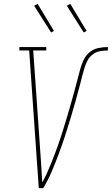

<svg xmlns="http://www.w3.org/2000/svg" viewBox="-20 -980 582 1000"><path d="M182 0 132 -717H81V-735H221V-717H153L186 -245Q190 -191 193.5 -137.5Q197 -84 200 -30Q213 -53 224 -77Q235 -101 244.5 -125Q254 -149 263.5 -173Q273 -197 281.5 -221.5Q290 -246 298 -270.5Q306 -295 313.5 -319.5Q321 -344 328.5 -368.5Q336 -393 343 -418Q350 -443 357 -467.5Q364 -492 370.5 -516.5Q377 -541 383.5 -565.5Q390 -590 396.5 -615Q403 -640 414 -664.5Q425 -689 445 -706.5Q465 -724 491 -729.5Q517 -735 542 -735V-717Q522 -717 501.5 -713.5Q481 -710 463.5 -697Q446 -684 436 -665Q426 -646 420 -626.5Q414 -607 409 -587.5Q404 -568 399 -548Q387 -501 374 -455Q361 -409 347 -362.5Q333 -316 318 -270Q303 -224 286 -178.5Q269 -133 250 -88Q231 -43 205 0ZM416 -811 328 -950 346 -960 431 -819ZM246 -811 158 -950 176 -960 261 -819Z"/></svg>

Font: Iosevka Slab Thin
Style: Italic
Weight: 100
Italic angle: -9°
Monospace: yes
Designer: Belleve Invis
Foundry: Belleve Invis
Version: Version 11.1.1; ttfautohint (v1.8.3)